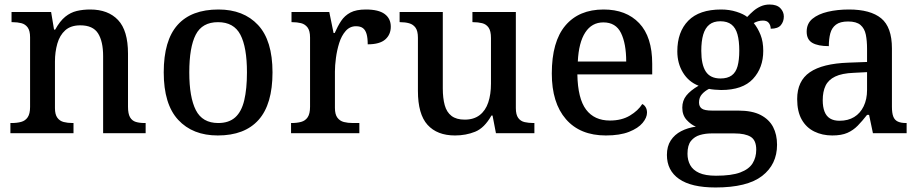

<svg xmlns="http://www.w3.org/2000/svg" viewBox="-20 -589 4069 849"><path d="M26 0V-45H32Q55 -45 73.5 -50Q92 -55 102.5 -70.5Q113 -86 113 -116V-424Q113 -453 102.5 -467.5Q92 -482 74.5 -486.5Q57 -491 35 -491H31V-536H206L219 -458H224Q245 -496 268.5 -515Q292 -534 319.5 -540.5Q347 -547 379 -547Q458 -547 502 -500.5Q546 -454 546 -352V-117Q546 -86 555 -70.5Q564 -55 580.5 -50Q597 -45 619 -45H624V0H436V-341Q436 -406 413.5 -441.5Q391 -477 335 -477Q293 -477 268.5 -455Q244 -433 233.5 -396Q223 -359 223 -317V-111Q223 -83 233.5 -68.5Q244 -54 261.5 -49.5Q279 -45 301 -45H305V0Z M943 10Q832 10 768 -59Q704 -128 704 -269Q704 -410 765 -478.5Q826 -547 946 -547Q1057 -547 1121 -478.5Q1185 -410 1185 -269Q1185 -128 1123.5 -59Q1062 10 943 10ZM945 -45Q992 -45 1020 -70Q1048 -95 1060 -145.5Q1072 -196 1072 -269Q1072 -380 1043 -435.5Q1014 -491 944 -491Q874 -491 845.5 -435.5Q817 -380 817 -269Q817 -159 846 -102Q875 -45 945 -45Z M1267 0V-45H1270Q1293 -45 1311.5 -50Q1330 -55 1340.5 -70.5Q1351 -86 1351 -117V-423Q1351 -453 1340 -467.5Q1329 -482 1311.5 -486.5Q1294 -491 1272 -491H1269V-536H1436L1455 -443H1460Q1473 -473 1488.5 -496.5Q1504 -520 1529.5 -533.5Q1555 -547 1598 -547Q1654 -547 1681 -527Q1708 -507 1708 -471Q1708 -436 1683.5 -414.5Q1659 -393 1606 -393Q1606 -421 1601 -438.5Q1596 -456 1585 -464.5Q1574 -473 1554 -473Q1527 -473 1508.5 -452Q1490 -431 1480 -399Q1470 -367 1465.5 -333Q1461 -299 1461 -273V-112Q1461 -83 1472 -68.5Q1483 -54 1500.5 -49.5Q1518 -45 1540 -45H1569V0Z M1992 10Q1913 10 1870.5 -37Q1828 -84 1828 -187V-422Q1828 -452 1817.5 -466.5Q1807 -481 1789.5 -486Q1772 -491 1750 -491H1747V-536H1938V-198Q1938 -155 1946.5 -124Q1955 -93 1976.5 -76.5Q1998 -60 2035 -60Q2075 -60 2101 -80Q2127 -100 2139 -136Q2151 -172 2151 -219V-421Q2151 -452 2140.5 -467Q2130 -482 2112 -486.5Q2094 -491 2072 -491H2069V-536H2261V-111Q2261 -82 2271.5 -67.5Q2282 -53 2300 -49Q2318 -45 2339 -45H2343V0H2173L2158 -78H2153Q2122 -23 2081 -6.5Q2040 10 1992 10Z M2659 10Q2545 10 2482.5 -62Q2420 -134 2420 -264Q2420 -405 2480 -476Q2540 -547 2649 -547Q2749 -547 2806.5 -486.5Q2864 -426 2864 -307V-260H2533Q2535 -153 2571.5 -104.5Q2608 -56 2677 -56Q2729 -56 2765.5 -78Q2802 -100 2820 -129Q2829 -125 2835 -115Q2841 -105 2841 -91Q2841 -69 2821.5 -45.5Q2802 -22 2761.5 -6Q2721 10 2659 10ZM2749 -317Q2749 -396 2726 -443Q2703 -490 2648 -490Q2597 -490 2568 -445.5Q2539 -401 2535 -317Z M3144 240Q3037 240 2983 202.5Q2929 165 2929 96Q2929 58 2946 32Q2963 6 2992 -9Q3021 -24 3057 -29Q3035 -38 3016 -59Q2997 -80 2997 -113Q2997 -144 3015 -166.5Q3033 -189 3069 -210Q3025 -227 3000 -268Q2975 -309 2975 -362Q2975 -448 3023.5 -497.5Q3072 -547 3169 -547Q3205 -547 3236.5 -537Q3268 -527 3284 -514Q3297 -528 3311.5 -540.5Q3326 -553 3344 -561Q3362 -569 3383 -569Q3415 -569 3430.5 -553Q3446 -537 3446 -516Q3446 -494 3433 -478Q3420 -462 3388 -462Q3388 -476 3380 -487Q3372 -498 3354 -498Q3342 -498 3332 -495Q3322 -492 3313 -487Q3331 -465 3343 -435Q3355 -405 3355 -364Q3355 -289 3309.5 -240Q3264 -191 3169 -191Q3157 -191 3140.5 -192.5Q3124 -194 3115 -196Q3097 -187 3084 -172.5Q3071 -158 3071 -136Q3071 -118 3083 -109Q3095 -100 3129 -100H3244Q3306 -100 3343.5 -80.5Q3381 -61 3398.5 -27.5Q3416 6 3416 51Q3416 138 3350 189Q3284 240 3144 240ZM3146 188Q3215 188 3253.5 173.5Q3292 159 3308 133Q3324 107 3324 73Q3324 31 3299.5 16Q3275 1 3228 1H3125Q3099 1 3075 8Q3051 15 3035.5 34Q3020 53 3020 91Q3020 119 3032 141Q3044 163 3071.5 175.5Q3099 188 3146 188ZM3166 -242Q3197 -242 3215.5 -255.5Q3234 -269 3241.5 -296.5Q3249 -324 3249 -365Q3249 -408 3241 -437Q3233 -466 3214.5 -480.5Q3196 -495 3165 -495Q3135 -495 3116.5 -480Q3098 -465 3089.5 -436Q3081 -407 3081 -364Q3081 -303 3101 -272.5Q3121 -242 3166 -242Z M3660 10Q3616 10 3580.5 -7.5Q3545 -25 3525 -60.5Q3505 -96 3505 -151Q3505 -231 3561 -269.5Q3617 -308 3732 -312L3814 -315V-373Q3814 -409 3808.5 -436Q3803 -463 3785 -478.5Q3767 -494 3730 -494Q3695 -494 3676.5 -480Q3658 -466 3651.5 -441.5Q3645 -417 3645 -385Q3597 -385 3572 -399.5Q3547 -414 3547 -449Q3547 -485 3572.5 -506Q3598 -527 3640.5 -537Q3683 -547 3734 -547Q3829 -547 3876.5 -508Q3924 -469 3924 -375V-117Q3924 -89 3930 -73.5Q3936 -58 3950 -51.5Q3964 -45 3986 -45H3989V0H3840L3823 -81H3814Q3793 -54 3773 -33.5Q3753 -13 3727 -1.5Q3701 10 3660 10ZM3692 -55Q3730 -55 3757 -71.5Q3784 -88 3799 -119Q3814 -150 3814 -191V-270L3755 -267Q3703 -265 3673 -250.5Q3643 -236 3630.5 -210Q3618 -184 3618 -146Q3618 -116 3626 -95.5Q3634 -75 3650.5 -65Q3667 -55 3692 -55Z"/></svg>

Font: Noto Serif Thai Medium
Style: Regular
Weight: 500
Version: Version 2.001